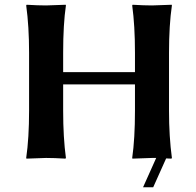

<svg xmlns="http://www.w3.org/2000/svg" viewBox="-20 -668 828 812"><path d="M550.8 -444.8V-362.8H247.1V-444.8C247.1 -525.2 251 -592 258.8 -645L257.8 -647.9L174.8 -645C152 -645 124.7 -646 92.8 -647.9L90.8 -645C99 -585.4 103 -518.7 103 -444.8V-200.2C103 -123 99 -56.3 90.8 0L91.8 2.9L174.8 0C197.6 0 224.9 1 256.8 2.9L258.8 0C251 -57 247.1 -123.7 247.1 -200.2V-311H550.8V-200.2C550.8 -120.8 546.9 -54 539.1 0L540 2.9L623 0H640.6L585 124H627.9L682.6 2C691.4 2.3 698.9 2.6 705.1 2.9L707 0C698.9 -59.6 694.8 -126.3 694.8 -200.2V-444.8C694.8 -522.9 698.9 -589.7 707 -645L706.1 -647.9L623 -645C600.3 -645 572.9 -646 541 -647.9L539.1 -645C546.9 -588.1 550.8 -521.3 550.8 -444.8Z"/></svg>

Font: Linux Biolinum G
Style: Bold
Weight: 700
Designer: Philipp H. Poll
Foundry: Philipp H. Poll
Version: Version 1.1.0